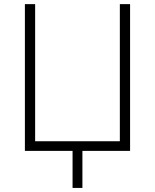

<svg xmlns="http://www.w3.org/2000/svg" viewBox="-20 -734 754 934"><path d="M612.8 0H380.9V180.2H333V0H101.1V-713.9H150.9V-46.9H563V-713.9H612.8Z"/></svg>

Font: JBL Sans
Style: Light
Weight: 300
Version: Version 1.10